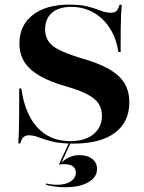

<svg xmlns="http://www.w3.org/2000/svg" viewBox="-20 -602 617 820"><path d="M294.4 11.3Q238.7 11.3 203.6 2.4Q168.5 -6.5 146 -15.3Q123.4 -24.2 104 -24.2Q89.5 -24.2 80.6 -16.5Q71.8 -8.9 66.9 10.5H58.1Q59.7 -9.7 60.5 -36.7Q61.3 -63.7 61.7 -108.1Q62.1 -152.4 62.1 -224.2H71Q86.3 -115.3 139.9 -57.3Q193.5 0.8 279.8 0.8Q342.7 0.8 379 -28.6Q415.3 -58.1 415.3 -108.1Q415.3 -137.9 400.8 -159.7Q386.3 -181.5 353.6 -198.8Q321 -216.1 265.3 -232.3Q193.5 -252.4 149.2 -278.2Q104.8 -304 83.9 -337.9Q62.9 -371.8 62.9 -416.1Q62.9 -493.5 119.8 -537.9Q176.6 -582.3 275.8 -582.3Q325 -582.3 356.5 -573.8Q387.9 -565.3 410.1 -556.5Q432.3 -547.6 453.2 -547.6Q469.4 -547.6 477.4 -555.2Q485.5 -562.9 490.3 -581.5H500Q498.4 -563.7 497.2 -541.9Q496 -520.2 495.6 -482.7Q495.2 -445.2 495.2 -379.8H485.5Q476.6 -438.7 448.8 -481.9Q421 -525 378.6 -548.8Q336.3 -572.6 284.7 -572.6Q230.6 -572.6 201.6 -547.2Q172.6 -521.8 172.6 -476.6Q172.6 -447.6 186.7 -426.2Q200.8 -404.8 233.9 -388.3Q266.9 -371.8 325 -354Q399.2 -333.1 444.8 -307.3Q490.3 -281.5 511.3 -246.8Q532.3 -212.1 532.3 -165.3Q532.3 -80.6 470.6 -34.7Q408.9 11.3 294.4 11.3ZM258.1 197.6Q234.7 197.6 211.7 194.4Q188.7 191.1 175.8 187.1L176.6 181.5Q185.5 183.9 198.8 185.5Q212.1 187.1 224.2 187.1Q260.5 187.1 282.3 172.6Q304 158.1 304 134.7Q304 117.7 291.5 108.5Q279 99.2 254.8 99.2Q248.4 99.2 242.7 99.6Q237.1 100 231.5 100.8L275 6.5H282.3L242.7 92.7Q258.9 76.6 278.2 68.5Q297.6 60.5 318.5 60.5Q353.2 60.5 373.8 76.6Q394.4 92.7 394.4 119.4Q394.4 154.8 357.7 176.2Q321 197.6 258.1 197.6Z"/></svg>

Font: Playfair 144pt SemiExpanded ExtraBold
Style: Regular
Weight: 800
Width: 6
Designer: Claus Eggers Sørensen
Foundry: Claus Eggers Sørensen
Version: Version 2.203